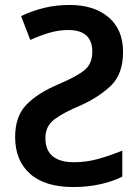

<svg xmlns="http://www.w3.org/2000/svg" viewBox="-20 -744 558 774"><path d="M261 -724Q206 -724 157 -712Q108 -700 65 -679L102 -583Q142 -601 179.5 -612Q217 -623 255 -623Q352 -623 352 -536Q352 -487 321 -461.5Q290 -436 215 -404Q132 -369 86.5 -322Q41 -275 41 -192Q41 -97 101 -43.5Q161 10 276 10Q334 10 385 -1.5Q436 -13 473 -32V-137Q430 -119 380 -104.5Q330 -90 279 -90Q163 -90 163 -188Q163 -235 199 -262.5Q235 -290 307 -320Q378 -352 427 -398.5Q476 -445 476 -535Q476 -625 417.5 -674.5Q359 -724 261 -724Z"/></svg>

Font: Noto Sans Display Medium
Style: Regular
Weight: 500
Designer: Monotype Design Team
Foundry: Monotype Imaging Inc.
Version: Version 1.900